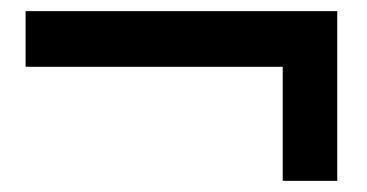

<svg xmlns="http://www.w3.org/2000/svg" viewBox="-20 -527 660 345"><path d="M488 -202V-468L545 -407H26V-507H586V-202Z"/></svg>

Font: Bounded
Style: Regular
Weight: 400
Designer: Vlad Churkin
Version: Version 1.0